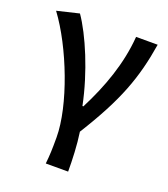

<svg xmlns="http://www.w3.org/2000/svg" viewBox="-139 -663 840 961"><g transform="rotate(20 280.5 -182.0)"><path d="M217 200H336C336 137 333 59 323 -8C461 -229 510 -364 540 -550H425C414 -403 363 -264 296 -133H291C257 -301 183 -475 121 -564L4 -536C117 -384 223 -110 223 59C223 125 222 151 217 200Z"/></g></svg>

Font: DAIFUKU Sans JP Medium
Style: Regular
Weight: 500
Designer: Original font ‘Source Han Sans JP’ : Ryoko NISHIZUKA  (kana, bopomofo & ideographs); Paul D. Hunt (Latin, Greek & Cyrill
Foundry: Daifuku
Version: Version 1.000